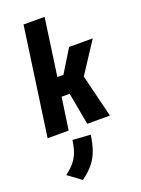

<svg xmlns="http://www.w3.org/2000/svg" viewBox="-195 -833 919 1251"><g transform="rotate(-20 264.5 -208.0)"><path d="M30 0 136 -750H282L226 -353H268L365 -511H529L389 -297L462 0H305L264 -223H208L176 0ZM153 334 62 267Q101 238 124 209.5Q147 181 159.5 146.5Q172 112 178 66L302 74Q294 133 278 178.5Q262 224 232.5 261Q203 298 153 334Z"/></g></svg>

Font: Finlandica
Style: Italic
Weight: 400
Italic angle: -8°
Designer: Niklas Ekholm, Juho Hiilivirta, Jaakko Suomalainen
Foundry: Helsinki Type Studio
Version: Version 1.064